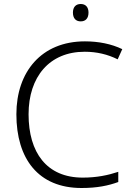

<svg xmlns="http://www.w3.org/2000/svg" viewBox="-20 -931 663 961"><path d="M384 -911C359 -911 345 -895 345 -868C345 -840 359 -824 384 -824C409 -824 423 -840 423 -868C423 -895 409 -911 384 -911ZM404 -672C464 -672 519 -659 569 -634L592 -685C538 -711 474 -724 405 -724C187 -724 62 -571 62 -359C62 -136 172 10 388 10C467 10 523 -2 572 -20V-71C521 -54 464 -42 394 -42C214 -42 123 -167 123 -359C123 -546 227 -672 404 -672Z"/></svg>

Font: Noto Sans Khmer UI Light
Style: Regular
Weight: 300
Designer: Danh Hong and the Monotype Design Team
Foundry: Monotype Imaging Inc.
Version: Version 2.002